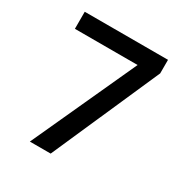

<svg xmlns="http://www.w3.org/2000/svg" viewBox="-123 -574 626 663"><g transform="rotate(30 190.5 -242.5)"><path d="M87 -1 277 -416H27V-484H359V-430L170 -1Z"/></g></svg>

Font: Shorif Bongobondhu UNICODE
Style: Bold
Weight: 700
Designer: Shorif Uddin Shishir, Shorif art & Design, e-mail : shorifart@gmail.com, facebook : Shorif2001
Foundry: Lipighor Font Foundry
Version: Designed By Shorif Uddin Shishir | Build By Niladri